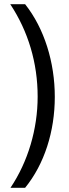

<svg xmlns="http://www.w3.org/2000/svg" viewBox="-20 -740 331 918"><path d="M242 -277C242 -442 192 -604 100 -720H29C115 -590 160 -439 160 -278C160 -123 114 33 30 158H100C192 45 242 -111 242 -277Z"/></svg>

Font: Noto Sans UI Condensed
Style: Regular
Weight: 400
Width: 3
Designer: Monotype Design Team
Foundry: Monotype Imaging Inc.
Version: Version 1.901